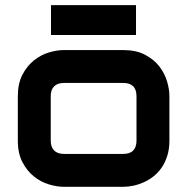

<svg xmlns="http://www.w3.org/2000/svg" viewBox="-20 -721 722 741"><path d="M633.8 -178.2Q633.8 -145.5 625.5 -119.4Q617.2 -93.3 603.5 -73.5Q589.8 -53.7 571.8 -39.8Q553.7 -25.9 533.9 -17.1Q514.2 -8.3 493.9 -4.2Q473.6 0 455.6 0H226.6Q200.2 0 168.9 -9.3Q137.7 -18.6 111.1 -39.8Q84.5 -61 66.7 -95Q48.8 -128.9 48.8 -178.2V-350.1Q48.8 -398.9 66.7 -432.9Q84.5 -466.8 111.1 -488Q137.7 -509.3 168.9 -518.6Q200.2 -527.8 226.6 -527.8H455.6Q504.4 -527.8 538.6 -510.3Q572.8 -492.7 593.8 -466.1Q614.7 -439.5 624.3 -408.2Q633.8 -377 633.8 -350.1ZM506.8 -349.1Q506.8 -375.5 493.7 -388.2Q480.5 -400.9 455.6 -400.9H227.5Q202.1 -400.9 189 -387.9Q175.8 -375 175.8 -350.1V-178.2Q175.8 -153.3 189 -140.1Q202.1 -127 227.5 -127H455.6Q481.4 -127 494.1 -140.1Q506.8 -153.3 506.8 -178.2ZM176.8 -585.9V-701.2H504.9V-585.9Z"/></svg>

Font: Audiowide
Style: Regular
Weight: 400
Version: Version 1.003